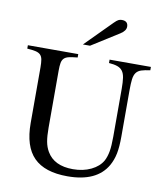

<svg xmlns="http://www.w3.org/2000/svg" viewBox="-96 -969 914 1062"><g transform="rotate(10 361.0 -438.0)"><path d="M611 -254Q611 -196 603.5 -158.5Q596 -121 578 -89Q519 14 355 14Q227 14 165.5 -48Q104 -110 104 -241V-553Q104 -580 101 -597Q98 -614 88.5 -623.5Q79 -633 61.5 -637Q44 -641 14 -643V-662H297V-643Q267 -640 249 -636Q231 -632 221.5 -622.5Q212 -613 209 -596.5Q206 -580 206 -553V-233Q206 -185 211.5 -155Q217 -125 231 -101Q272 -30 378 -30Q435 -30 479.5 -51.5Q524 -73 544 -109Q556 -132 561.5 -163Q567 -194 567 -245V-515Q567 -552 563.5 -576Q560 -600 549.5 -614Q539 -628 520.5 -634.5Q502 -641 473 -643V-662H705V-643Q674 -639 655.5 -633Q637 -627 627 -613.5Q617 -600 614 -576.5Q611 -553 611 -515ZM313 -719 460 -867Q474 -881 482.5 -885.5Q491 -890 502 -890Q537 -890 537 -858Q537 -835 507 -816L353 -719Z"/></g></svg>

Font: Klingon pIqaD vaHbo'
Style: Regular
Weight: 400
Width: 0
Designer: Mike Neff (qa'vaj)
Foundry: Mike Neff and Michael Everson
Version: Version 2.003